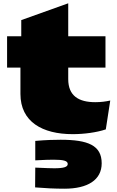

<svg xmlns="http://www.w3.org/2000/svg" viewBox="-20 -790 707 1165"><path d="M104 -220C104 -51 237 24 421 24C489 24 566 14 622 -5L649 -180C622 -174 592 -170 558 -170C458 -170 394 -208 394 -310V-380H620V-570H394V-770L109 -668V-570H23V-380H104ZM194 65V183C247 180 280 179 305 179C366 179 391 186 391 205C391 223 368 231 309 231C292 231 258 230 194 227L193 347C251 352 312 355 371 355C512 355 597 302 597 201C597 92 514 58 348 58C312 58 261 59 194 65Z"/></svg>

Font: Mattone Black
Style: Regular
Weight: 900
Width: 6
Designer: Nunzio Mazzaferro
Foundry: Collletttivo
Version: Version 2.000;Glyphs 3.2 (3217)